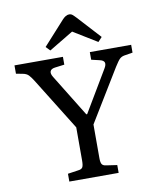

<svg xmlns="http://www.w3.org/2000/svg" viewBox="-99 -1012 907 1089"><g transform="rotate(-10 354.5 -467.0)"><path d="M211 0V-45L272 -54Q291 -56 297 -66.5Q303 -77 303 -105V-296L116 -597Q103 -618 91 -631Q79 -644 56 -648L19 -655V-703H298V-658L243 -651Q221 -648 215.5 -635Q210 -622 223 -601L372 -359H377L518 -596Q531 -617 527 -630Q523 -643 500 -648L453 -659V-703H691V-658L642 -650Q626 -647 615.5 -637Q605 -627 585 -595L402 -295V-101Q402 -76 408.5 -66Q415 -56 434 -54L495 -45V0ZM234 -751 211 -775 335 -912Q344 -922 354 -928Q364 -934 374 -934Q385 -934 393 -927.5Q401 -921 415 -906L534 -776L511 -751L374 -835Z"/></g></svg>

Font: Literata 18pt
Style: Regular
Weight: 400
Designer: Latin by Veronika Burian and Jose Scaglione. Greek by Irene Vlachou. Cyrillic by Vera Evstafieva.
Foundry: TypeTogether
Version: Version 3.103;gftools[0.9.29]